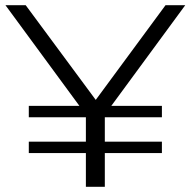

<svg xmlns="http://www.w3.org/2000/svg" viewBox="-20 -720 735 740"><path d="M409 -312H604V-268H384V-174H604V-130H384V0H311V-130H91V-174H311V-268H91V-312H286L1 -700H79L349 -335L618 -700H694Z"/></svg>

Font: Montserrat-Regular
Style: Regular
Weight: 400
Version: Version 7.200